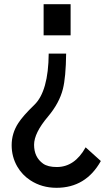

<svg xmlns="http://www.w3.org/2000/svg" viewBox="-20 -835 540 924"><path d="M189.9 -814.9H319.8V-665H189.9ZM465.3 -60.1Q393.1 68.8 252 68.8Q181.2 68.8 126 32.7Q86.4 6.8 63 -33.7Q36.1 -80.6 36.1 -136.2Q36.1 -193.8 68.4 -243.2Q90.8 -277.8 145 -330.1Q212.9 -395.5 214.4 -577.1H298.3Q296.9 -462.9 282.7 -406.7Q265.6 -338.9 210.9 -273.9Q144 -194.8 144 -138.2Q144 -78.6 187.5 -47.4Q210.4 -31.2 253.4 -31.2Q339.4 -31.2 392.1 -126Z"/></svg>

Font: BIZ UDGothic
Style: Bold
Weight: 700
Monospace: yes
Designer: TypeBank Co., Ltd.
Foundry: Morisawa Inc.
Version: Version 1.05